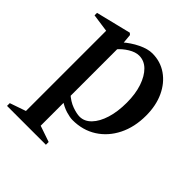

<svg xmlns="http://www.w3.org/2000/svg" viewBox="-199 -650 985 985"><g transform="rotate(45 293.5 -158.0)"><path d="M296 15Q277 15 248.5 6.5Q220 -2 190 -22L201 -30V165L187 146L289 181V201H7V181L108 146L94 165V-446L109 -429L-4 -445V-463L187 -510L196 -502L202 -437L192 -445Q228 -477 269.5 -497Q311 -517 344 -517Q403 -517 449 -485Q495 -453 521 -397Q547 -341 547 -268Q547 -185 515 -121Q483 -57 426.5 -21Q370 15 296 15ZM201 -51 191 -75Q223 -46 255.5 -34.5Q288 -23 309 -23Q344 -23 371.5 -51.5Q399 -80 414.5 -130Q430 -180 430 -245Q430 -309 413.5 -357.5Q397 -406 369 -433.5Q341 -461 304 -461Q278 -461 247.5 -442.5Q217 -424 194 -396L201 -420Z"/></g></svg>

Font: Wittgenstein Medium
Style: Regular
Weight: 500
Designer: Jörg Drees
Foundry: Jörg Drees
Version: Version 1.500